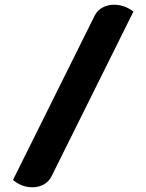

<svg xmlns="http://www.w3.org/2000/svg" viewBox="-20 -757 620 813"><path d="M381 -691Q392 -713 414 -725Q436 -737 463 -737Q507 -737 545 -708L198 -10Q187 12 165.5 24Q144 36 117 36Q72 36 35 5Z"/></svg>

Font: K2D ExtraBold
Style: Regular
Weight: 800
Designer: Katatrad Aksorn Co.,Ltd.
Foundry: Cadson Demak Co.,Ltd.
Version: Version 1.000; ttfautohint (v1.6)